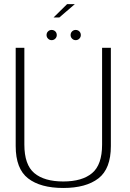

<svg xmlns="http://www.w3.org/2000/svg" viewBox="-20 -906 632 930"><path d="M286.5 4.5Q396.5 4.5 456.8 -42Q517 -88.5 517 -198.5V-674.5H474.5V-205.5Q474.5 -108 426.2 -67.5Q378 -27 286.5 -27Q194.5 -27 146.2 -67.5Q98 -108 98 -205.5V-674.5H56V-198.5Q56 -88.5 116 -42Q176 4.5 286.5 4.5ZM230 -711.5Q240.5 -711.5 247.8 -718.8Q255 -726 255 -736Q255 -747 247.8 -754Q240.5 -761 230 -761Q220 -761 212.8 -754Q205.5 -747 205.5 -736Q205.5 -726 212.8 -718.8Q220 -711.5 230 -711.5ZM346.5 -711.5Q357 -711.5 364.2 -718.8Q371.5 -726 371.5 -736Q371.5 -747 364.2 -754Q357 -761 346.5 -761Q336.5 -761 329.2 -754Q322 -747 322 -736Q322 -726 329.2 -718.8Q336.5 -711.5 346.5 -711.5ZM239.5 -821.5H267.5L342.5 -886H305Z"/></svg>

Font: Anybody UltraCondensed Thin ExtraLight
Style: Regular
Weight: 250
Version: Version 1.111